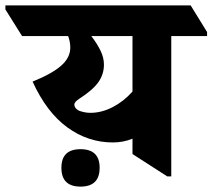

<svg xmlns="http://www.w3.org/2000/svg" viewBox="-88 -646 789 713"><path d="M331 -117Q239 -117 162 -173Q85 -229 33 -343Q105 -372 139 -402Q173 -432 173 -469Q173 -491 165 -512H-6L-68 -611V-626H620L681 -527V-512H548V9H533L404 -74V-131Q370 -117 331 -117ZM205 -235Q213 -232 224 -229.5Q235 -227 248 -227Q289 -227 330 -248Q371 -269 404 -306V-512H251Q272 -485 285 -458.5Q298 -432 298 -406Q298 -370 277 -340.5Q256 -311 206 -279Q188 -267 188 -258Q188 -244 205 -235ZM211 47Q140 47 140 -23Q140 -92 211 -92Q282 -92 282 -23Q282 47 211 47Z"/></svg>

Font: Noto Serif Devanagari ExtraBold
Style: Regular
Weight: 800
Designer: Universal Thirst, Indian Type Foundry and the Monotype Design Team
Foundry: Monotype Imaging Inc.
Version: Version 2.004; ttfautohint (v1.8.4.7-5d5b)